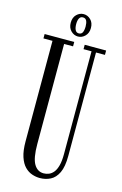

<svg xmlns="http://www.w3.org/2000/svg" viewBox="-130 -905 620 974"><g transform="rotate(15 180.0 -418.5)"><path d="M183 12Q162.5 12 141.8 5Q121 -2 103.8 -19.5Q86.5 -37 76 -68.5Q65.5 -100 65.5 -149V-677H18V-700H173.5V-677H126.5V-151.5Q126.5 -77.5 144.8 -46.8Q163 -16 195.5 -16Q209.5 -16 223 -21.5Q236.5 -27 247.2 -40.2Q258 -53.5 264.2 -77Q270.5 -100.5 270.5 -136.5V-677H228.5V-700H341V-677H294V-134Q294 -77 278.8 -45.2Q263.5 -13.5 238.2 -0.8Q213 12 183 12ZM184 -731.5Q163 -731.5 147 -747.5Q131 -763.5 131 -790Q131 -817.5 147 -833.2Q163 -849 184 -849Q205 -849 221 -833.2Q237 -817.5 237 -790Q237 -763.5 221 -747.5Q205 -731.5 184 -731.5ZM184 -748Q198 -748 203.5 -759.5Q209 -771 209 -791Q209 -809.5 203.5 -820.8Q198 -832 184 -832Q171.5 -832 165.5 -820.8Q159.5 -809.5 159.5 -791Q159.5 -771 165.5 -759.5Q171.5 -748 184 -748Z"/></g></svg>

Font: Imbue 48pt Light
Style: Regular
Weight: 300
Designer: Tyler Finck
Foundry: Etcetera Type Company
Version: Version 1.102